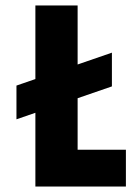

<svg xmlns="http://www.w3.org/2000/svg" viewBox="-20 -680 488 700"><path d="M40 -368 388 -488V-365L40 -245ZM109 0V-660H263V0ZM138 0V-134H439V0Z"/></svg>

Font: Bricolage Grotesque Condensed ExtraBold
Style: Regular
Weight: 800
Width: 3
Designer: Mathieu Triay
Foundry: Atelier Triay
Version: Version 1.000;gftools[0.9.30]